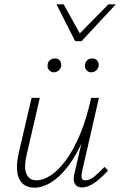

<svg xmlns="http://www.w3.org/2000/svg" viewBox="-20 -862 555 887"><path d="M138 5Q116 5 98.5 -4Q81 -13 70.5 -32Q60 -51 58.5 -81Q57 -111 66 -153L126 -410H164L105 -155Q89 -91 101.5 -60Q114 -29 149 -29Q179 -29 214 -51.5Q249 -74 284 -121Q319 -168 349.5 -240.5Q380 -313 401 -410H425Q401 -302 367 -223Q333 -144 294 -93.5Q255 -43 215.5 -19Q176 5 138 5ZM359 4Q344 4 334 -3.5Q324 -11 321.5 -25.5Q319 -40 324 -61L405 -410H437L359 -69Q355 -48 358 -38.5Q361 -29 374 -29Q395 -29 416 -46.5Q437 -64 463 -91L479 -74Q446 -38 416 -17Q386 4 359 4ZM229 -528Q215 -528 206.5 -538.5Q198 -549 200 -563Q201 -576 210.5 -584Q220 -592 234 -592Q248 -592 256 -582.5Q264 -573 263 -558Q261 -546 251.5 -537Q242 -528 229 -528ZM402 -528Q387 -528 379 -538.5Q371 -549 373 -563Q374 -576 383.5 -584Q393 -592 406 -592Q421 -592 429 -582.5Q437 -573 436 -558Q434 -546 424.5 -537Q415 -528 402 -528ZM327 -672 338 -697 481 -842H515L357 -672ZM327 -672 241 -842H274L354 -698L357 -672Z"/></svg>

Font: Ysabeau ExtraLight
Style: Italic
Weight: 250
Italic angle: -12°
Version: Version 2.000;gftools[0.9.27.dev2+g8671c4b]